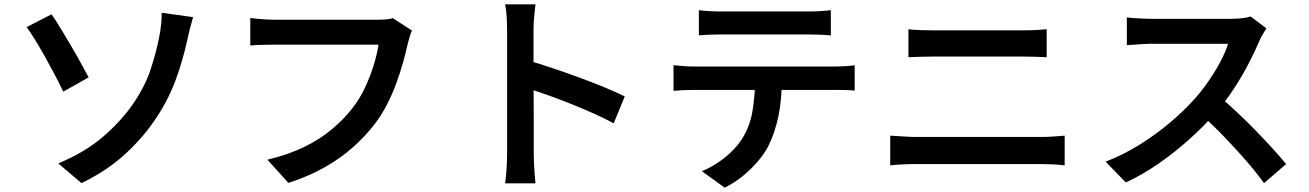

<svg xmlns="http://www.w3.org/2000/svg" viewBox="-20 -806 6040 886"><path d="M249 -52Q372 -103 456 -175.5Q540 -248 595 -328Q651 -410 677 -491.5Q703 -573 715 -637Q721 -667 724 -698Q727 -729 726 -747L871 -727Q863 -700 855.5 -670Q848 -640 844 -621Q825 -532 792.5 -442Q760 -352 705 -268Q647 -178 561.5 -98.5Q476 -19 356 39ZM218 -740Q236 -714 259.5 -675.5Q283 -637 308 -594.5Q333 -552 354 -513.5Q375 -475 389 -449L272 -383Q254 -421 231.5 -463.5Q209 -506 186 -547Q163 -588 141.5 -623Q120 -658 103 -681Z M1881 -665Q1875 -652 1870 -635Q1865 -618 1861 -602Q1853 -564 1840 -518Q1827 -472 1809 -422.5Q1791 -373 1766.5 -325Q1742 -277 1711 -236Q1666 -177 1607 -125Q1548 -73 1474.5 -32Q1401 9 1311 38L1214 -69Q1313 -93 1385 -128.5Q1457 -164 1511 -209Q1565 -254 1605 -305Q1639 -348 1663.5 -400Q1688 -452 1704 -504Q1720 -556 1727 -600Q1712 -600 1676 -600Q1640 -600 1592 -600Q1544 -600 1491.5 -600Q1439 -600 1390 -600Q1341 -600 1303 -600Q1265 -600 1248 -600Q1215 -600 1184.5 -599Q1154 -598 1135 -596V-723Q1150 -721 1170 -719Q1190 -717 1211 -716Q1232 -715 1248 -715Q1263 -715 1293 -715Q1323 -715 1363 -715Q1403 -715 1447.5 -715Q1492 -715 1535.5 -715Q1579 -715 1617.5 -715Q1656 -715 1683.5 -715Q1711 -715 1722 -715Q1736 -715 1755.5 -716Q1775 -717 1793 -722Z M2320 -94Q2320 -111 2320 -154.5Q2320 -198 2320 -255.5Q2320 -313 2320 -376.5Q2320 -440 2320 -499Q2320 -558 2320 -603.5Q2320 -649 2320 -670Q2320 -696 2318 -728.5Q2316 -761 2311 -786H2451Q2448 -761 2445 -730Q2442 -699 2442 -670Q2442 -640 2442 -590Q2442 -540 2442 -481Q2442 -422 2442.5 -361Q2443 -300 2443 -245.5Q2443 -191 2443 -150.5Q2443 -110 2443 -94Q2443 -79 2444 -55Q2445 -31 2447 -5.5Q2449 20 2451 40H2311Q2315 12 2317.5 -26Q2320 -64 2320 -94ZM2416 -527Q2466 -513 2527 -492.5Q2588 -472 2651 -449Q2714 -426 2769.5 -403Q2825 -380 2863 -361L2812 -237Q2770 -260 2718 -283Q2666 -306 2612.5 -327.5Q2559 -349 2508 -367Q2457 -385 2416 -398Z M3205 -759Q3229 -756 3256 -754.5Q3283 -753 3307 -753Q3326 -753 3366.5 -753Q3407 -753 3458.5 -753Q3510 -753 3561.5 -753Q3613 -753 3653 -753Q3693 -753 3710 -753Q3734 -753 3761.5 -754.5Q3789 -756 3814 -759V-643Q3789 -645 3762 -646Q3735 -647 3710 -647Q3693 -647 3653 -647Q3613 -647 3561.5 -647Q3510 -647 3459 -647Q3408 -647 3367 -647Q3326 -647 3308 -647Q3283 -647 3255 -646Q3227 -645 3205 -643ZM3088 -505Q3110 -503 3134 -501Q3158 -499 3181 -499Q3194 -499 3233 -499Q3272 -499 3327.5 -499Q3383 -499 3446.5 -499Q3510 -499 3573.5 -499Q3637 -499 3692 -499Q3747 -499 3785.5 -499Q3824 -499 3836 -499Q3852 -499 3878 -500.5Q3904 -502 3924 -505V-388Q3906 -390 3881.5 -390.5Q3857 -391 3836 -391Q3824 -391 3785.5 -391Q3747 -391 3692 -391Q3637 -391 3573.5 -391Q3510 -391 3446.5 -391Q3383 -391 3327.5 -391Q3272 -391 3233 -391Q3194 -391 3181 -391Q3159 -391 3134 -390Q3109 -389 3088 -387ZM3588 -444Q3588 -347 3572 -269.5Q3556 -192 3524 -129Q3506 -95 3476 -60Q3446 -25 3407.5 6.5Q3369 38 3324 60L3219 -16Q3273 -38 3323 -77.5Q3373 -117 3402 -162Q3440 -220 3452 -291Q3464 -362 3465 -443Z M4172 -671Q4198 -668 4228.5 -667Q4259 -666 4284 -666Q4304 -666 4338.5 -666Q4373 -666 4415.5 -666Q4458 -666 4502.5 -666Q4547 -666 4587.5 -666Q4628 -666 4658.5 -666Q4689 -666 4702 -666Q4732 -666 4760.5 -667.5Q4789 -669 4810 -671V-542Q4789 -543 4758.5 -544Q4728 -545 4702 -545Q4689 -545 4657.5 -545Q4626 -545 4583 -545Q4540 -545 4494 -545Q4448 -545 4405 -545Q4362 -545 4330 -545Q4298 -545 4285 -545Q4257 -545 4227 -544Q4197 -543 4172 -542ZM4088 -180Q4116 -179 4147 -176.5Q4178 -174 4207 -174Q4220 -174 4255 -174Q4290 -174 4338.5 -174Q4387 -174 4442.5 -174Q4498 -174 4553.5 -174Q4609 -174 4657.5 -174Q4706 -174 4740.5 -174Q4775 -174 4788 -174Q4813 -174 4840.5 -176Q4868 -178 4893 -180V-43Q4868 -46 4839 -47.5Q4810 -49 4788 -49Q4775 -49 4740.5 -49Q4706 -49 4657.5 -49Q4609 -49 4553.5 -49Q4498 -49 4442.5 -49Q4387 -49 4338.5 -49Q4290 -49 4255 -49Q4220 -49 4207 -49Q4178 -49 4146.5 -47.5Q4115 -46 4088 -43Z M5824 -675Q5819 -667 5808.5 -650Q5798 -633 5792 -618Q5772 -571 5741.5 -512Q5711 -453 5672.5 -394.5Q5634 -336 5591 -287Q5536 -224 5468.5 -163.5Q5401 -103 5327 -51.5Q5253 0 5175 36L5082 -60Q5163 -91 5239 -138.5Q5315 -186 5380 -241Q5445 -296 5493 -350Q5527 -388 5557.5 -432.5Q5588 -477 5612 -522Q5636 -567 5647 -604Q5638 -604 5610.5 -604Q5583 -604 5546.5 -604Q5510 -604 5470.5 -604Q5431 -604 5394.5 -604Q5358 -604 5331 -604Q5304 -604 5294 -604Q5274 -604 5251 -602.5Q5228 -601 5209 -599.5Q5190 -598 5180 -598V-726Q5192 -724 5213.5 -722.5Q5235 -721 5257 -720Q5279 -719 5294 -719Q5306 -719 5334 -719Q5362 -719 5399.5 -719Q5437 -719 5477 -719Q5517 -719 5554 -719Q5591 -719 5618 -719Q5645 -719 5656 -719Q5687 -719 5712 -722Q5737 -725 5751 -730ZM5604 -362Q5644 -330 5687.5 -289Q5731 -248 5774 -204Q5817 -160 5853.5 -119.5Q5890 -79 5915 -49L5813 39Q5777 -11 5729 -66Q5681 -121 5628 -176Q5575 -231 5521 -279Z"/></svg>

Font: Noto Sans HK SemiBold
Style: Regular
Weight: 600
Version: Version 2.004-H2;hotconv 1.0.118;makeotfexe 2.5.65603